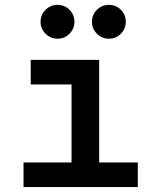

<svg xmlns="http://www.w3.org/2000/svg" viewBox="-20 -761 626 781"><path d="M271 0V-497.1H383.3V0ZM75.7 0V-100.1H280.8V0ZM373.5 0V-100.1H540.5V0ZM105 -417.5V-517.6H383.3V-417.5ZM422.9 -603.5Q394.5 -603.5 374.3 -623.8Q354 -644 354 -672.4Q354 -701.2 374.3 -721.2Q394.5 -741.2 422.9 -741.2Q451.7 -741.2 471.7 -721.2Q491.7 -701.2 491.7 -672.4Q491.7 -644 471.7 -623.8Q451.7 -603.5 422.9 -603.5ZM213.9 -603.5Q185.5 -603.5 165.3 -623.8Q145 -644 145 -672.4Q145 -701.2 165.3 -721.2Q185.5 -741.2 213.9 -741.2Q242.7 -741.2 262.7 -721.2Q282.7 -701.2 282.7 -672.4Q282.7 -644 262.7 -623.8Q242.7 -603.5 213.9 -603.5Z"/></svg>

Font: Cascadia Mono Medium
Style: Regular
Weight: 500
Monospace: yes
Designer: Aaron Bell
Foundry: Saja Typeworks
Version: Version 2407.024